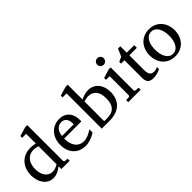

<svg xmlns="http://www.w3.org/2000/svg" viewBox="116 -1644 2563 2563"><g transform="rotate(-45 1398.0 -362.5)"><path d="M380.9 -431.2Q374.5 -433.1 364.5 -435.8Q354.5 -438.5 343 -440.7Q331.5 -442.9 319.1 -444.3Q306.6 -445.8 295.9 -445.8Q258.8 -445.8 228.5 -431.4Q198.2 -417 177 -390.9Q155.8 -364.7 144.3 -327.6Q132.8 -290.5 132.8 -245.1Q132.8 -204.1 142.6 -169.7Q152.3 -135.3 170.9 -109.9Q189.5 -84.5 216.3 -70.3Q243.2 -56.2 277.8 -56.2Q293 -56.2 307.1 -59.3Q321.3 -62.5 334.5 -67.6Q347.7 -72.8 359.4 -78.9Q371.1 -85 380.9 -90.8ZM380.9 0V-53.2Q363.8 -40 345.5 -28.1Q327.1 -16.1 307.9 -7.3Q288.6 1.5 268.3 6.8Q248 12.2 226.1 12.2Q175.8 12.2 139.4 -9.5Q103 -31.2 79.6 -65.7Q56.2 -100.1 45.2 -142.8Q34.2 -185.5 34.2 -228Q34.2 -278.8 49.8 -326.9Q65.4 -375 97.2 -412.1Q128.9 -449.2 176.8 -471.7Q224.6 -494.1 289.1 -494.1Q300.8 -494.1 314.5 -492.7Q328.1 -491.2 341.1 -489.5Q354 -487.8 364.5 -485.6Q375 -483.4 380.9 -481.9V-665H305.2V-698.2L434.1 -736.8H474.1V-64Q474.1 -54.7 480 -48.8Q485.8 -43 495.1 -42L538.1 -39.1V0Z M1020 -49.8Q999 -36.6 976.3 -25.4Q953.6 -14.2 929.4 -5.9Q905.3 2.4 880.4 7.3Q855.5 12.2 830.1 12.2Q784.7 12.2 742.7 -3.2Q700.7 -18.6 668.7 -49.3Q636.7 -80.1 617.4 -126.7Q598.1 -173.3 598.1 -235.8Q598.1 -294.4 615.7 -342Q633.3 -389.6 664.6 -423.6Q695.8 -457.5 738.8 -475.8Q781.7 -494.1 833 -494.1Q879.4 -494.1 914.6 -478.8Q949.7 -463.4 973.1 -436.3Q996.6 -409.2 1008.3 -371.3Q1020 -333.5 1020 -289.1V-275.9Q1020 -268.1 1019 -261.2H694.8Q694.8 -223.1 702.9 -185.1Q710.9 -147 730 -116.7Q749 -86.4 781.2 -67.6Q813.5 -48.8 861.8 -48.8Q883.3 -48.8 904.3 -54.4Q925.3 -60.1 945.6 -68.8Q965.8 -77.6 984.4 -88.6Q1002.9 -99.6 1020 -110.8ZM919.9 -328.1Q919.9 -353 914.1 -374.3Q908.2 -395.5 896.2 -411.1Q884.3 -426.8 866 -435.8Q847.7 -444.8 822.8 -444.8Q797.9 -444.8 776.4 -435.3Q754.9 -425.8 738.5 -407.7Q722.2 -389.6 712.2 -364Q702.1 -338.4 700.2 -306.2H919.9Z M1575.2 -264.2Q1575.2 -207.5 1558.6 -159.4Q1542 -111.3 1507.1 -75.7Q1472.2 -40 1417.7 -20Q1363.3 0 1288.1 0H1144V-665H1068.4V-698.2L1197.3 -736.8H1237.3V-457Q1246.1 -460.9 1260.3 -467.3Q1274.4 -473.6 1292.7 -479.5Q1311 -485.4 1332 -489.7Q1353 -494.1 1375 -494.1Q1424.3 -494.1 1461.7 -475.6Q1499 -457 1524.4 -425.3Q1549.8 -393.6 1562.5 -351.8Q1575.2 -310.1 1575.2 -264.2ZM1473.1 -244.1Q1473.1 -338.4 1432.9 -386.7Q1392.6 -435.1 1320.3 -435.1Q1312 -435.1 1300.8 -433.6Q1289.6 -432.1 1278.1 -429.7Q1266.6 -427.2 1255.6 -424.3Q1244.6 -421.4 1237.3 -418.9V-47.9Q1245.6 -47.4 1254.4 -47.4Q1261.7 -46.9 1270 -46.9H1286.1Q1330.6 -46.9 1365.2 -57.1Q1399.9 -67.4 1423.8 -90.8Q1447.8 -114.3 1460.4 -151.9Q1473.1 -189.5 1473.1 -244.1Z M1643.6 0V-39.1L1692.4 -42Q1701.7 -43 1707.5 -48.8Q1713.4 -54.7 1713.4 -64V-420.9H1644.5V-456.1L1766.6 -494.1H1806.2V-64Q1806.2 -54.7 1812.3 -48.8Q1818.4 -43 1827.1 -42L1878.4 -39.1V0ZM1827.1 -647Q1827.1 -634.3 1822.5 -622.8Q1817.9 -611.3 1809.6 -603Q1801.3 -594.7 1790.3 -589.8Q1779.3 -585 1766.6 -585Q1753.9 -585 1742.4 -589.8Q1731 -594.7 1722.7 -603Q1714.4 -611.3 1709.5 -622.8Q1704.6 -634.3 1704.6 -647Q1704.6 -659.7 1709.5 -670.9Q1714.4 -682.1 1722.7 -690.4Q1731 -698.7 1742.4 -703.4Q1753.9 -708 1766.6 -708Q1779.3 -708 1790.3 -703.4Q1801.3 -698.7 1809.6 -690.4Q1817.9 -682.1 1822.5 -670.9Q1827.1 -659.7 1827.1 -647Z M2245.6 -21Q2227.1 -11.7 2205.1 -4.4Q2186.5 2 2162.1 7.1Q2137.7 12.2 2110.8 12.2Q2054.2 12.2 2028.8 -14.2Q2003.4 -40.5 2003.4 -100.1V-432.1H1939.5V-464.8L2007.8 -497.1L2052.7 -603H2096.7V-481.9H2237.8V-432.1H2096.7V-152.8Q2096.7 -123 2101.8 -102.3Q2106.9 -81.5 2116.9 -68.6Q2127 -55.7 2141.8 -49.8Q2156.7 -43.9 2176.8 -43.9Q2191.4 -43.9 2203.9 -46.4Q2216.3 -48.8 2225.6 -52.2Q2236.3 -56.2 2245.6 -61Z M2658.2 -241.2Q2658.2 -282.2 2650.1 -319.8Q2642.1 -357.4 2625.5 -386.2Q2608.9 -415 2584 -432.1Q2559.1 -449.2 2525.4 -449.2Q2490.7 -449.2 2465.3 -432.1Q2439.9 -415 2423.6 -386.2Q2407.2 -357.4 2399.4 -319.8Q2391.6 -282.2 2391.6 -241.2Q2391.6 -200.7 2399.7 -163.1Q2407.7 -125.5 2424.3 -96.7Q2440.9 -67.9 2465.8 -50.5Q2490.7 -33.2 2524.4 -33.2Q2558.6 -33.2 2584 -50.3Q2609.4 -67.4 2625.7 -96.2Q2642.1 -125 2650.1 -162.6Q2658.2 -200.2 2658.2 -241.2ZM2762.2 -240.2Q2762.2 -187 2745.4 -140.9Q2728.5 -94.7 2697.5 -60.8Q2666.5 -26.9 2622.3 -7.3Q2578.1 12.2 2523.4 12.2Q2468.8 12.2 2424.8 -7.1Q2380.9 -26.4 2350.1 -60.1Q2319.3 -93.8 2303 -139.9Q2286.6 -186 2286.6 -240.2Q2286.6 -293.5 2303.2 -339.8Q2319.8 -386.2 2351.1 -420.7Q2382.3 -455.1 2426.5 -474.6Q2470.7 -494.1 2526.4 -494.1Q2582 -494.1 2626 -474.1Q2669.9 -454.1 2700.2 -419.7Q2730.5 -385.3 2746.3 -339.1Q2762.2 -293 2762.2 -240.2Z"/></g></svg>

Font: BabelStone Ogham
Style: Regular
Weight: 400
Designer: Andrew West
Foundry: BabelStone
Version: Version 2.02 March 14, 2022